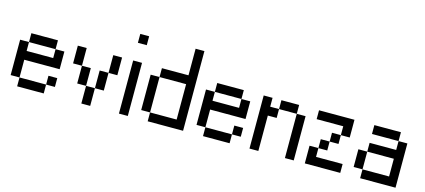

<svg xmlns="http://www.w3.org/2000/svg" viewBox="-56 -1198 3713 1676"><g transform="rotate(15 1800.0 -360.0)"><path d="M370.1 0H129.9V-80.1H370.1ZM449.7 -80.1H370.1V-159.7H449.7ZM370.1 -399.9H129.9V-480H370.1ZM449.7 -240.2H129.9V-80.1H49.8V-399.9H129.9V-319.8H370.1V-399.9H449.7Z M790 0H710V-159.7H790ZM710 -159.7H629.9V-319.8H710ZM629.9 -319.8H549.8V-480H629.9ZM870.1 -159.7H790V-319.8H870.1ZM949.7 -319.8H870.1V-480H949.7Z M1129.9 0H1049.8V-480H1129.9ZM1129.9 -639.6H1049.8V-720.2H1129.9Z M1309.6 -80.1H1229.5V-399.9H1309.6ZM1549.8 -720.2H1629.4V0H1309.6V-80.1H1549.8V-399.9H1309.6V-480H1549.8Z M2049.8 0H1809.6V-80.1H2049.8ZM2129.4 -80.1H2049.8V-159.7H2129.4ZM2049.8 -399.9H1809.6V-480H2049.8ZM2129.4 -240.2H1809.6V-80.1H1729.5V-399.9H1809.6V-319.8H2049.8V-399.9H2129.4Z M2309.6 -480V-399.9H2389.6V-319.8H2309.6V0H2229.5V-480ZM2629.4 0H2549.8V-399.9H2629.4ZM2549.8 -399.9H2389.6V-480H2549.8Z M3049.8 -480V-319.8H2969.7V-399.9H2729.5V-480ZM2729.5 -159.7H2809.6V-80.1H3049.8V0H2729.5ZM2889.6 -159.7H2809.6V-240.2H2889.6ZM2969.7 -240.2H2889.6V-319.8H2969.7Z M3469.7 -399.9H3229.5V-480H3469.7ZM3229.5 -80.1H3149.4V-240.2H3229.5ZM3469.7 -399.9H3549.3V0H3229.5V-80.1H3469.7V-240.2H3229.5V-319.8H3469.7Z"/></g></svg>

Font: W95FA
Style: Regular
Weight: 400
Designer: FontsArena.com
Foundry: Alina Sava
Version: Version 1.002;Fontself Maker 3.4.0